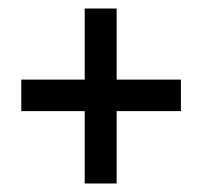

<svg xmlns="http://www.w3.org/2000/svg" viewBox="-20 -518 475 451"><path d="M179 -87V-257H30V-331H179V-498H254V-331H405V-257H254V-87Z"/></svg>

Font: Stick No Bills ExtraLight
Style: Regular
Weight: 400
Version: Version 2.000